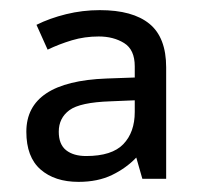

<svg xmlns="http://www.w3.org/2000/svg" viewBox="-20 -742 397 379"><path d="M177 -722Q242 -722 275 -695Q308 -668 308 -609V-389H261L249 -431Q229 -410 201 -396.5Q173 -383 135 -383Q88 -383 60 -407.5Q32 -432 32 -482Q32 -581 190 -587L246 -589V-611Q246 -644 225 -657Q204 -670 175 -670Q147 -670 122 -662.5Q97 -655 74 -644L52 -693Q78 -706 110.5 -714Q143 -722 177 -722ZM198 -542Q138 -540 117 -524.5Q96 -509 96 -482Q96 -457 110.5 -445.5Q125 -434 150 -434Q201 -434 223.5 -457.5Q246 -481 246 -521V-544Z"/></svg>

Font: Noto Sans Old Permic
Style: Regular
Weight: 400
Designer: Monotype Design Team
Foundry: Monotype Imaging Inc.
Version: Version 2.001; ttfautohint (v1.8.4.7-5d5b)